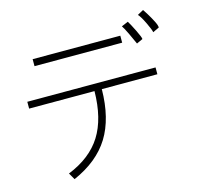

<svg xmlns="http://www.w3.org/2000/svg" viewBox="-118 -902 1197 1115"><g transform="rotate(-15 481.0 -344.0)"><path d="M896 -645 858 -627Q856 -642 834 -687.5Q812 -733 798 -747L834 -767Q835 -767 852 -739.5Q869 -712 883 -684.5Q897 -657 896 -645ZM787 -605 750 -588Q739 -614 719.5 -654.5Q700 -695 691 -707L731 -724Q743 -705 765 -660.5Q787 -616 787 -605ZM668 -657V-615H141V-657ZM818 -426V-385H484Q482 -209 413 -97.5Q344 14 196 79L173 39Q310 -16 374 -118Q438 -220 440 -385H47V-426Z"/></g></svg>

Font: Gmarket Sans TTF Light
Style: Regular
Weight: 300
Designer: Creative Director : Sungho Lee; Art Director : Kiwoong Choi; Project Manager : Sori Yang, Jongwook Yoon; Font Designer :
Foundry: Sandoll Inc.
Version: Version 1.000;hotconv 1.0.109;makeotfexe 2.5.65596